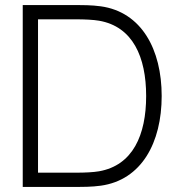

<svg xmlns="http://www.w3.org/2000/svg" viewBox="-20 -740 702 760"><path d="M70 0H284.5C300 0 345 0 379 -5C540.5 -27.5 620 -175.5 620 -360C620 -544 540.5 -692.5 379 -715C344.5 -720 300.5 -720 284.5 -720H70ZM130.5 -56.5V-663.5H284.5C312.5 -663.5 349.5 -662 372 -658C505.5 -635 558.5 -514.5 558.5 -360C558.5 -206 506 -85.5 372 -62C349.5 -58 314.5 -56.5 284.5 -56.5Z"/></svg>

Font: Eudonet Light
Style: Regular
Weight: 300
Designer: Mikhail Sharanda
Foundry: Mikhail Sharanda
Version: Version 4.503;Glyphs 3.1.2 (3151)